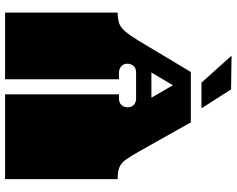

<svg xmlns="http://www.w3.org/2000/svg" viewBox="-106 -806 913 740"><g transform="rotate(90 350.0 -436.5)"><path d="M29 0V-135Q29 -152 29 -156.5Q29 -161 29 -163Q29 -165 29 -171V-172Q29 -179 29 -180.5Q29 -182 29 -187.5Q29 -193 29 -209V-260Q29 -277 29 -281.5Q29 -286 29 -288Q29 -290 29 -296V-297Q29 -304 29 -305.5Q29 -307 29 -312.5Q29 -318 29 -334V-434Q53 -434 69.5 -439.5Q86 -445 101 -462.5Q116 -480 137 -514L258 -716H452L564 -517Q583 -484 595.5 -466Q608 -448 624.5 -441Q641 -434 671 -434V0H344V-135Q344 -152 344 -156.5Q344 -161 344 -163Q344 -165 344 -171V-172Q344 -179 344 -180.5Q344 -182 344 -187.5Q344 -193 344 -209V-260Q344 -277 344 -281.5Q344 -286 344 -288Q344 -290 344 -296V-297Q344 -304 344 -305.5Q344 -307 344 -312.5Q344 -318 344 -334V-439H360Q376 -439 385 -448.5Q394 -458 394 -473Q394 -487 385 -496Q376 -505 360 -505H260Q242 -505 234 -494.5Q226 -484 226 -472Q226 -456 236.5 -447.5Q247 -439 260 -439H286V0ZM260 -564H357L309 -647ZM299 -757 195 -873 325 -871 398 -757Z"/></g></svg>

Font: Danfo
Style: Regular
Weight: 400
Designer: Seyi Olusanya, David Udoh, Eyiyemi Adegbite, Mirko Velimirović
Version: Version 1.000